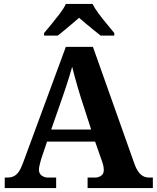

<svg xmlns="http://www.w3.org/2000/svg" viewBox="-20 -951 793 971"><path d="M4 0V-53H16Q34 -53 48 -59Q62 -65 73.5 -80.5Q85 -96 96 -126L313 -714H450L659 -125Q669 -97 680.5 -81.5Q692 -66 705.5 -59.5Q719 -53 735 -53H753V0H423V-53H462Q477 -53 491 -62Q505 -71 505 -92Q505 -100 503.5 -108Q502 -116 500 -123Q498 -130 496 -135L461 -235H218L189 -149Q187 -141 184 -131Q181 -121 179 -110.5Q177 -100 177 -92Q177 -73 191 -63Q205 -53 222 -53H264V0ZM239 -296H441L388 -460Q381 -483 373 -509.5Q365 -536 358 -563Q351 -590 345 -613Q339 -592 331 -566Q323 -540 314.5 -514Q306 -488 298 -465ZM203 -784Q219 -803 240.5 -829Q262 -855 282.5 -882Q303 -909 313 -931H448Q459 -909 479 -882Q499 -855 521 -829Q543 -803 558 -784V-771H489Q475 -782 455 -798Q435 -814 415 -831Q395 -848 380 -861Q365 -848 345 -831Q325 -814 305.5 -798Q286 -782 272 -771H203Z"/></svg>

Font: Noto Serif Gujarati
Style: Regular
Weight: 400
Designer: Universal Thirst, Indian Type Foundry and the Monotype Design Team
Foundry: Monotype Imaging Inc.
Version: Version 2.102